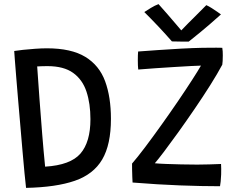

<svg xmlns="http://www.w3.org/2000/svg" viewBox="-20 -897 1161 932"><path d="M106.5 15Q103.5 -10 99 -56.2Q94.5 -102.5 89.5 -161.2Q84.5 -220 79 -283.8Q73.5 -347.5 68.2 -409Q63 -470.5 58.8 -522Q54.5 -573.5 52 -607.5Q49.5 -641.5 49 -649.5Q63.5 -652 91.2 -655Q119 -658 150.5 -660.2Q182 -662.5 207.5 -662.5Q326 -662.5 394 -621Q462 -579.5 490.2 -502.8Q518.5 -426 518.5 -320Q518.5 -195 476.2 -123Q434 -51 343.2 -19.5Q252.5 12 106.5 15ZM199 -88Q322 -95.5 370.5 -151.5Q419 -207.5 419 -318.5Q419 -394 399.8 -452.2Q380.5 -510.5 335 -543.2Q289.5 -576 210.5 -576Q185.5 -576 160.5 -574.5Q165.5 -499 171.8 -414.8Q178 -330.5 184.8 -246.5Q191.5 -162.5 199 -88ZM1048 7Q959.5 7 853.8 3Q748 -1 623.5 -11Q623 -21 622.2 -38.5Q621.5 -56 621.2 -73.8Q621 -91.5 621 -103Q647 -133 684.8 -183Q722.5 -233 764.2 -291.5Q806 -350 844.8 -407Q883.5 -464 913 -509.8Q942.5 -555.5 955.5 -578.5Q942 -578.5 907.2 -576.5Q872.5 -574.5 827 -571.8Q781.5 -569 734.8 -565.8Q688 -562.5 651 -559.5Q649 -577 649 -604Q649 -632.5 650.5 -647Q692.5 -650 747.8 -654Q803 -658 860 -661Q917 -664 963.5 -665Q972 -665 991.2 -665.2Q1010.5 -665.5 1030.2 -665.5Q1050 -665.5 1059 -665Q1060.5 -657.5 1061 -647.5Q1061.5 -637.5 1061.5 -628Q1061.5 -613.5 1060.8 -601Q1060 -588.5 1059 -583Q1036 -540 1000.8 -484Q965.5 -428 925 -368.8Q884.5 -309.5 845.8 -255.5Q807 -201.5 776.5 -161.2Q746 -121 731.5 -104.5Q751.5 -102.5 785.2 -101.2Q819 -100 859 -99Q899 -98 937.5 -98Q966.5 -98 996.5 -99Q1026.5 -100 1053 -101Q1053.5 -92 1053.8 -78Q1054 -64 1053.5 -49.5Q1053 -32 1051.2 -16Q1049.5 0 1048 7ZM981.5 -872Q993 -867 1008 -857.5Q1023 -848 1035.5 -839.2Q1048 -830.5 1052.5 -827Q990 -771 951.2 -739.5Q912.5 -708 896 -695Q883 -695 856.8 -695.2Q830.5 -695.5 814.5 -696Q754 -765.5 680.5 -838.5Q692.5 -846.5 712.2 -858.5Q732 -870.5 749.5 -877Q769 -855.5 791.8 -829.2Q814.5 -803 833.2 -781Q852 -759 860 -749.5Q872 -762.5 893.5 -784Q915 -805.5 938.8 -829.2Q962.5 -853 981.5 -872Z"/></svg>

Font: Grandstander
Style: Regular
Weight: 400
Designer: Tyler Finck
Foundry: Etcetera Type Co
Version: Version 1.200; ttfautohint (v1.8.3)